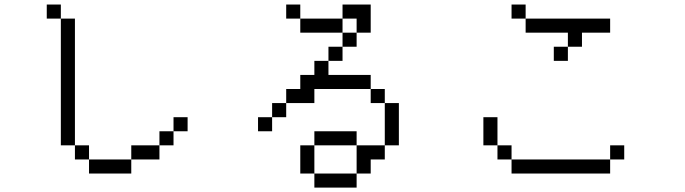

<svg xmlns="http://www.w3.org/2000/svg" viewBox="-20 -770 3040 852"><path d="M812.5 -187.5V-250H750V-187.5H687.5V-125H562.5V-62.5H375V0H562.5V-62.5H687.5V-125H750V-187.5ZM375 -62.5V-125H312.5V-62.5ZM312.5 -125V-687.5H250V-125ZM250 -687.5V-750H187.5V-687.5Z M1375 0V62.5H1562.5V0ZM1375 0Q1375 0 1375 -125H1312.5Q1312.5 -125 1312.5 0ZM1562.5 0H1625V-62.5H1687.5V-125H1562.5Q1562.5 -125 1562.5 0ZM1375 -125H1562.5V-187.5H1375ZM1687.5 -125H1750V-312.5H1687.5ZM1187.5 -250H1125V-187.5H1187.5ZM1187.5 -250H1250V-312.5H1187.5ZM1250 -312.5H1375V-375H1625V-312.5H1687.5V-375H1625V-437.5H1437.5V-500H1375V-437.5H1312.5V-375H1250ZM1437.5 -500H1500V-562.5H1437.5ZM1500 -562.5H1562.5V-625H1500ZM1500 -625V-687.5H1312.5V-625ZM1562.5 -625H1625Q1625 -625 1625 -750H1500V-687.5H1562.5ZM1312.5 -687.5V-750H1250V-687.5Z M2750 -62.5V-125H2687.5V-62.5H2250V0H2687.5V-62.5ZM2687.5 -625V-687.5H2312.5V-625H2500V-562.5H2437.5V-500H2500V-562.5H2562.5V-625ZM2250 -62.5V-125H2187.5V-62.5ZM2187.5 -125Q2187.5 -125 2187.5 -250H2125Q2125 -250 2125 -125ZM2312.5 -687.5V-750H2250V-687.5Z"/></svg>

Font: Unifont
Style: Regular
Weight: 500
Version: Version 13.0.05